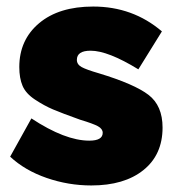

<svg xmlns="http://www.w3.org/2000/svg" viewBox="-20 -557 541 587"><path d="M259 10Q189 10 122.5 -13Q56 -36 11 -78L76 -195Q179 -127 253 -127Q294 -127 294 -151Q294 -163 279.5 -171Q265 -179 225 -191Q169 -211 142 -222.5Q115 -234 87 -252.5Q59 -271 49 -294.5Q39 -318 39 -352Q39 -435 99.5 -486Q160 -537 265 -537Q386 -537 475 -461L403 -345Q310 -402 257 -402Q215 -402 215 -374Q215 -360 229.5 -352Q244 -344 282 -333Q391 -300 434 -267Q477 -234 477 -167Q477 -84 418.5 -37Q360 10 259 10Z"/></svg>

Font: Raleway-v4020 Black
Style: Regular
Weight: 900
Designer: Matt McInerney, Pablo Impallari, Rodrigo Fuenzalida
Foundry: Matt McInerney, Pablo Impallari, Rodrigo Fuenzalida
Version: Version 4.020;PS 004.020;hotconv 1.0.88;makeotf.lib2.5.64775